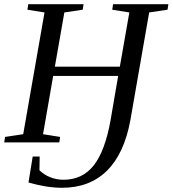

<svg xmlns="http://www.w3.org/2000/svg" viewBox="-31 -675 818 910"><path d="M767 -655 763 -629 676 -616 587 -106Q558 53 476 134Q394 215 263 215Q191 215 104 190L124 67H157L156 132Q177 153 207 165Q237 177 270 177Q360 177 414 108Q467 40 493 -105L529 -315H221L173 -39L254 -26L250 0H-11L-7 -26L79 -39L180 -616L99 -629L103 -655H365L361 -629L274 -616L229 -359H537L582 -616L501 -629L505 -655Z"/></svg>

Font: Libra Serif Modern
Style: Italic
Weight: 400
Italic angle: -12°
Designer: Stefan Peev, Context Ltd
Foundry: Stefan Peev, Context Ltd
Version: Version 1.000